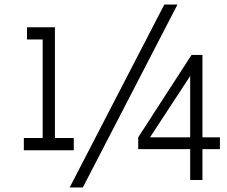

<svg xmlns="http://www.w3.org/2000/svg" viewBox="-20 -793 999 846"><path d="M85 0ZM305 -185V-131H85V-185H168V-619H99V-673H222V-185ZM704 -773H762L345 33H287ZM949 -136H872V0H818V-136H589V-188L824 -551H872V-188H949ZM818 -188V-458L641 -188Z"/></svg>

Font: Biryani ExtraLight
Style: Regular
Weight: 275
Designer: Dan Reynolds and Mathieu Reguer
Foundry: Dan Reynolds and Mathieu Reguer
Version: Version 1.004; ttfautohint (v1.1) -l 5 -r 5 -G 72 -x 0 -D la